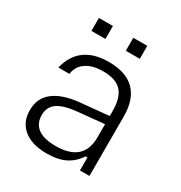

<svg xmlns="http://www.w3.org/2000/svg" viewBox="-169 -831 907 963"><g transform="rotate(30 284.5 -350.0)"><path d="M238 10Q153 10 105 -28.5Q57 -67 57 -137Q57 -206 107 -245.5Q157 -285 252 -295L419 -311V-264L268 -249Q193 -242 157 -217.5Q121 -193 121 -146V-145Q121 -96 155.5 -70.5Q190 -45 258 -45Q419 -45 419 -187V-277V-289V-339Q419 -417 386 -453Q353 -489 280 -489Q229 -489 198 -473.5Q167 -458 153 -435.5Q139 -413 139 -393H74Q111 -544 281 -544Q380 -544 430.5 -493.5Q481 -443 481 -344V0H426V-75H415Q388 -33 345.5 -11.5Q303 10 238 10ZM126 -635V-710H207V-635ZM325 -635V-710H406V-635Z"/></g></svg>

Font: Mozilla Text ExtraLight
Style: Regular
Weight: 200
Designer: Studio DRAMA
Foundry: Studio DRAMA
Version: Version 1.000